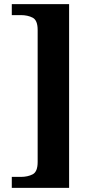

<svg xmlns="http://www.w3.org/2000/svg" viewBox="-20 -780 454 928"><path d="M37 128V75H80Q114 75 138 62.5Q162 50 162 3V-635Q162 -682 138 -694.5Q114 -707 80 -707H37V-760H314V128Z"/></svg>

Font: Noto Naskh Arabic UI
Style: Regular
Weight: 400
Designer: Monotype Design Team, David Williams, Mohamad Dakak and Nizar Qandah
Foundry: Monotype Imaging Inc.
Version: Version 2.014